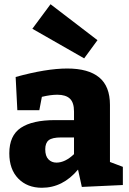

<svg xmlns="http://www.w3.org/2000/svg" viewBox="-20 -875 608 908"><path d="M367 9 349 -73Q277 13 178 13Q109 13 66.5 -30.5Q24 -74 24 -150Q24 -234 78.5 -270.5Q133 -307 241 -307H330V-348Q330 -390 310.5 -408.5Q291 -427 251 -427Q219 -427 178 -417L166 -354H62L54 -511Q199 -551 298 -551Q398 -551 449 -509Q500 -467 500 -379V-109L561 -86V0ZM194 -169Q194 -137 209 -121.5Q224 -106 247 -106Q288 -106 330 -146V-225H269Q227 -225 210.5 -212Q194 -199 194 -169ZM219 -855 441 -685 378 -599 133 -739Z"/></svg>

Font: Bitter ExtraBold
Style: Regular
Weight: 800
Designer: Sol Matas, and Bitter project Authors
Foundry: Sol Matas
Version: Version 2.001